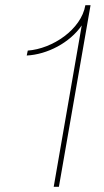

<svg xmlns="http://www.w3.org/2000/svg" viewBox="-20 -720 402 740"><path d="M187 0H207L329 -700H309C293 -606 182 -532 87 -525L83 -506C162 -510 249 -555 295 -622Z"/></svg>

Font: Fixel Display 20240404 Thin
Style: Italic
Weight: 100
Italic angle: -10°
Designer: AlfaBravo + MacPaw
Foundry: Kyrylo Tkachov, Marchela Mozhyna, Serhii Makarenko, Maria Weinstein, Zakhar Kryvoshyya
Version: Version 1.211;Glyphs 3.2 (3225)